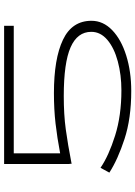

<svg xmlns="http://www.w3.org/2000/svg" viewBox="121 -782 673 956"><g transform="rotate(-90 458.0 -303.5)"><path d="M833 -185Q833 -127 786.5 -82Q740 -37 660 -12Q580 13 484 13Q347 13 244.5 -20.5Q142 -54 77 -96L101 -140Q161 -99 261 -67.5Q361 -36 487 -36Q564 -36 631 -54Q698 -72 738 -106Q778 -140 778 -186Q778 -255 701 -289Q624 -323 458 -323Q366 -323 292.5 -313Q219 -303 121 -284V-294H120V-620H808V-572H173V-341Q252 -356 322 -364Q392 -372 473 -372Q644 -372 738.5 -327Q833 -282 833 -185Z"/></g></svg>

Font: BioRhyme Expanded Light
Style: Regular
Weight: 300
Width: 7
Designer: Aoife Mooney
Foundry: Aoife Mooney Type
Version: Version 1.000